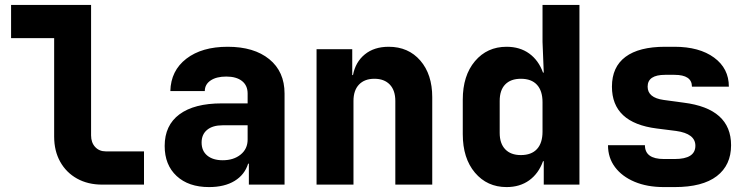

<svg xmlns="http://www.w3.org/2000/svg" viewBox="-20 -750 3040 780"><path d="M395 0Q337 0 293 -24.5Q249 -49 224.5 -93Q200 -137 200 -195V-595H25V-730H350V-200Q350 -171 366.5 -153Q383 -135 410 -135H565V0Z M829 10Q746 10 697.5 -35Q649 -80 649 -157Q649 -241 709 -285.5Q769 -330 881 -330H986V-370Q986 -403 963 -421Q940 -439 899 -439Q859 -439 835.5 -423Q812 -407 812 -380H672Q674 -463 737 -511.5Q800 -560 905 -560Q1012 -560 1074 -509.5Q1136 -459 1136 -370V0H991V-85H988Q974 -40 933 -15Q892 10 829 10ZM885 -99Q929 -99 957.5 -122Q986 -145 986 -183V-241H884Q844 -241 821.5 -222.5Q799 -204 799 -171Q799 -137 822 -118Q845 -99 885 -99Z M1266 0V-550H1411V-445H1414Q1424 -498 1462 -529Q1500 -560 1559 -560Q1639 -560 1687.5 -504Q1736 -448 1736 -355V0H1586V-340Q1586 -383 1563.5 -406.5Q1541 -430 1501 -430Q1461 -430 1438.5 -406.5Q1416 -383 1416 -340V0Z M2038 10Q1959 10 1909.5 -48.5Q1860 -107 1860 -205V-345Q1860 -443 1909.5 -501.5Q1959 -560 2038 -560Q2092 -560 2130 -532.5Q2168 -505 2186 -455H2189L2184 -580V-730H2334V0H2189V-95H2186Q2168 -45 2130 -17.5Q2092 10 2038 10ZM2096 -120Q2139 -120 2161.5 -144.5Q2184 -169 2184 -215V-335Q2184 -381 2161.5 -405.5Q2139 -430 2096 -430Q2055 -430 2032.5 -407Q2010 -384 2010 -340V-210Q2010 -167 2032.5 -143.5Q2055 -120 2096 -120Z M2677 10Q2609 10 2558 -11.5Q2507 -33 2478.5 -71Q2450 -109 2450 -160H2600Q2600 -104 2677 -104H2721Q2805 -104 2805 -158Q2805 -207 2727 -218L2648 -228Q2466 -251 2466 -398Q2466 -478 2521 -519Q2576 -560 2682 -560H2720Q2821 -560 2881 -516Q2941 -472 2941 -398H2791Q2791 -446 2720 -446H2682Q2611 -446 2611 -398Q2611 -353 2676 -344L2757 -333Q2950 -309 2950 -160Q2950 -79 2892 -34.5Q2834 10 2721 10Z"/></svg>

Font: NKDuy Mono ExtraBold
Style: Regular
Weight: 800
Monospace: yes
Designer: NKDuy
Foundry: NKDuy
Version: Version 2.251; ttfautohint (v1.8.4.7-5d5b)